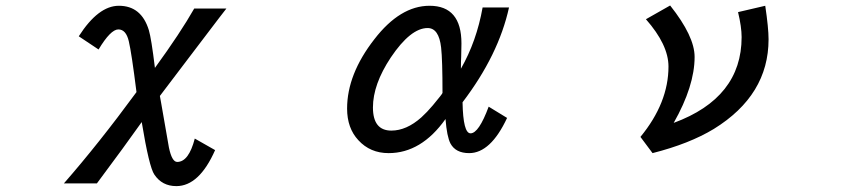

<svg xmlns="http://www.w3.org/2000/svg" viewBox="-20 -541 3040 682"><path d="M464.8 -213.9Q447.3 -353.5 437.5 -394.5Q427.7 -436.5 400.4 -436.5Q373 -436.5 330.1 -365.2L259.8 -412.1Q329.1 -520.5 402.3 -520.5Q482.4 -520.5 508.8 -433.6Q517.6 -404.3 530.3 -299.8Q621.1 -424.8 669.9 -510.7H784.2L757.8 -476.6L649.4 -334Q567.4 -226.6 547.9 -200.2L551.8 -178.7Q568.4 -81.1 580.1 -16.6Q590.8 34.2 609.4 34.2Q650.4 34.2 671.9 -48.8L744.1 -7.8Q687.5 120.1 606.4 120.1Q555.7 120.1 528.3 79.1Q509.8 52.7 483.4 -107.4Q424.8 -24.4 324.2 110.4H207Q330.1 -30.3 464.8 -213.9Z M1781.2 -122.1Q1722.7 2.9 1646.5 2.9Q1598.6 2.9 1580.1 -31.2Q1567.4 -55.7 1562.5 -118.2Q1476.6 2.9 1360.4 2.9Q1294.9 2.9 1252.9 -43Q1212.9 -85.9 1212.9 -155.3Q1212.9 -277.3 1309.6 -401.4Q1401.4 -520.5 1505.9 -520.5Q1619.1 -520.5 1619.1 -386.7Q1619.1 -375 1618.2 -339.8Q1617.2 -325.2 1617.2 -296.9Q1672.9 -394.5 1694.3 -514.6H1788.1Q1751 -345.7 1623 -177.7Q1625 -67.4 1651.4 -67.4Q1680.7 -67.4 1715.8 -162.1ZM1551.8 -210.9Q1551.8 -328.1 1546.9 -372.1Q1539.1 -441.4 1499 -441.4Q1438.5 -441.4 1368.2 -336.9Q1304.7 -241.2 1304.7 -159.2Q1304.7 -77.1 1370.1 -77.1Q1423.8 -77.1 1476.6 -124Q1497.1 -142.6 1517.6 -167Q1551.8 -208 1551.8 -210.9Z M2698.2 -520.5Q2710 -441.4 2710 -401.4Q2710 -203.1 2515.6 -83Q2428.7 -30.3 2297.9 2.9L2254.9 -54.7Q2354.5 -175.8 2354.5 -304.7Q2354.5 -381.8 2274.4 -472.7L2360.4 -521.5Q2447.3 -412.1 2447.3 -338.9Q2447.3 -235.4 2373 -104.5Q2614.3 -193.4 2614.3 -409.2Q2614.3 -445.3 2601.6 -498Z"/></svg>

Font: MotoyaLCedar
Style: W3 mono
Weight: 400
Version: Version 1.01